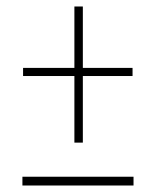

<svg xmlns="http://www.w3.org/2000/svg" viewBox="-20 -597 478 591"><path d="M209 -158V-363H51V-388H209V-577H235V-388H388V-363H235V-158ZM49 -26V-53H391V-26Z"/></svg>

Font: Inconsolata SemiCondensed ExtraLight
Style: Regular
Weight: 200
Width: 4
Monospace: yes
Designer: Raph Levien, Cyreal, Brenton Simpson
Foundry: Raph Levien, Cyreal, Google
Version: Version 3.100; ttfautohint (v1.8.4.7-5d5b)